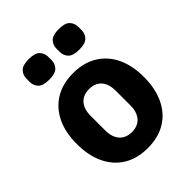

<svg xmlns="http://www.w3.org/2000/svg" viewBox="-215 -867 995 995"><g transform="rotate(-45 282.0 -369.5)"><path d="M282 12Q205 12 150 -21.5Q95 -55 65.5 -117Q36 -179 36 -263Q36 -348 65.5 -409Q95 -470 150 -503.5Q205 -537 282 -537Q359 -537 414 -503.5Q469 -470 498.5 -409Q528 -348 528 -263Q528 -179 498.5 -117Q469 -55 414 -21.5Q359 12 282 12ZM282 -105Q326 -105 350 -132.5Q374 -160 374 -209V-316Q374 -366 350 -393Q326 -420 282 -420Q239 -420 214.5 -393Q190 -366 190 -316V-209Q190 -160 214.5 -132.5Q239 -105 282 -105ZM171 -600Q126 -600 108.5 -618.5Q91 -637 91 -663V-688Q91 -714 108.5 -732.5Q126 -751 171 -751Q216 -751 233.5 -732.5Q251 -714 251 -688V-663Q251 -637 233.5 -618.5Q216 -600 171 -600ZM391 -600Q346 -600 328.5 -618.5Q311 -637 311 -663V-688Q311 -714 328.5 -732.5Q346 -751 391 -751Q436 -751 453.5 -732.5Q471 -714 471 -688V-663Q471 -637 453.5 -618.5Q436 -600 391 -600Z"/></g></svg>

Font: IBM Plex Sans
Style: Regular
Weight: 400
Designer: Mike Abbink, Paul van der Laan, Pieter van Rosmalen
Foundry: Bold Monday
Version: Version 3.201